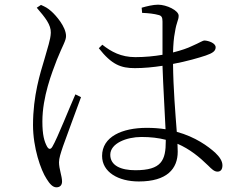

<svg xmlns="http://www.w3.org/2000/svg" viewBox="-20 -767 1040 820"><path d="M137 -734C174 -691 198 -661 197 -627C196 -597 183 -563 170 -515C152 -455 121 -359 121 -233C121 -136 154 -41 179 -3C192 18 205 33 221 33C237 33 245 23 245 8C245 -15 232 -45 232 -74C232 -91 239 -112 249 -142C262 -179 307 -300 326 -352L302 -364C279 -313 224 -174 204 -141C196 -127 188 -129 181 -141C169 -163 161 -191 161 -248C161 -354 202 -457 223 -512C248 -574 262 -593 262 -613C262 -653 218 -702 200 -718C183 -733 175 -737 155 -746ZM688 -170V-165C688 -82 670 -40 558 -40C496 -40 451 -60 451 -106C451 -155 521 -182 584 -182C623 -182 657 -178 688 -170ZM587 -712C615 -711 639 -708 657 -703C670 -700 674 -693 674 -675V-533C639 -527 599 -523 558 -523C497 -523 455 -546 417 -576L402 -561C457 -491 496 -476 556 -476C594 -476 635 -480 674 -486C677 -395 684 -286 687 -215C662 -219 636 -221 607 -221C501 -221 416 -183 416 -101C416 -32 485 8 573 8C694 8 739 -47 739 -119L738 -153C791 -130 831 -97 869 -60C884 -45 895 -34 909 -34C923 -34 930 -44 930 -61C930 -79 918 -97 899 -115C869 -142 815 -182 735 -204C729 -283 720 -390 719 -494C778 -505 829 -520 859 -530C888 -540 901 -549 901 -565C901 -583 871 -593 854 -594C845 -594 834 -585 799 -570C783 -562 755 -552 719 -543C720 -576 722 -605 727 -629C734 -675 743 -680 743 -700C743 -722 692 -747 655 -747C634 -747 605 -740 585 -734Z"/></svg>

Font: Kiri Minchoo Light
Style: Regular
Weight: 300
Designer: Ryoko NISHIZUKA 西塚涼子 (kana & ideographs); Frank Grießhammer (Latin, Greek & Cyrillic);
akenotsuki.com/eyeben/fonts/ (U+
Foundry: Adobe
akenotsuki.com/eyeben/fonts/
Version: Version 4.002;hotconv 1.0.119;makeotfexe 2.5.65604